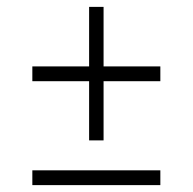

<svg xmlns="http://www.w3.org/2000/svg" viewBox="-20 -644 561 558"><path d="M74 -451H239V-624H281V-451H446V-408H281V-236H239V-408H74ZM74 -149H446V-106H74Z"/></svg>

Font: Encode Sans Narrow
Style: ExtraLight
Weight: 200
Designer: Pablo Impallari, Andres Torresi
Foundry: Pablo Impallari, Andres Torresi
Version: Version 1.000; ttfautohint (v1.00) -l 8 -r 50 -G 200 -x 14 -